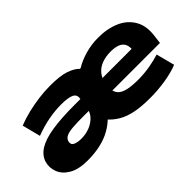

<svg xmlns="http://www.w3.org/2000/svg" viewBox="-40 -890 1274 1274"><g transform="rotate(-45 597.0 -253.0)"><path d="M255 11Q172 11 122.5 -18Q73 -47 56 -91.5Q39 -136 52 -181Q67 -228 114.5 -257Q162 -286 246 -299Q330 -312 453 -312H543L528 -217H441Q383 -217 343.5 -214Q304 -211 282.5 -201Q261 -191 255 -170Q248 -143 269.5 -132Q291 -121 328 -121Q370 -121 406 -135Q442 -149 466.5 -174Q491 -199 496 -229L510 -315Q516 -350 486.5 -363.5Q457 -377 394 -377Q335 -377 272.5 -365Q210 -353 147 -329L114 -458Q165 -478 217.5 -490.5Q270 -503 324 -510Q378 -517 431 -517Q523 -517 573 -500Q623 -483 649 -456H656Q699 -483 758.5 -500Q818 -517 881 -517Q967 -517 1033 -488Q1099 -459 1132.5 -400Q1166 -341 1152 -251L1146 -202H659L675 -307H1008L984 -291Q989 -328 977.5 -350.5Q966 -373 939.5 -383Q913 -393 873 -393Q826 -393 789 -378.5Q752 -364 729 -335Q706 -306 699 -264L698 -259Q688 -193 724.5 -162Q761 -131 872 -131Q927 -131 981.5 -140.5Q1036 -150 1076 -163L1110 -33Q1058 -12 986.5 -0.5Q915 11 842 11Q760 11 702 -1Q644 -13 603.5 -37.5Q563 -62 535 -95H549Q517 -62 473 -37.5Q429 -13 374.5 -1Q320 11 255 11Z"/></g></svg>

Font: Nunito Sans 7pt Expanded Black
Style: Italic
Weight: 900
Width: 7
Italic angle: -9°
Designer: Vernon Adams
Foundry: Vernon Adams
Version: Version 3.101;gftools[0.9.27]